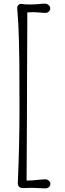

<svg xmlns="http://www.w3.org/2000/svg" viewBox="-20 -936 364 1068"><path d="M250 -908.2Q259.3 -900.4 259.3 -889.4Q259.3 -878.4 250.7 -870.6Q242.2 -862.8 224.1 -864.3Q206.1 -865.7 193.1 -866.9Q180.2 -868.2 170.7 -868.2Q161.1 -868.2 154.1 -867.9Q147 -867.7 138.7 -867.2Q135.3 -867.2 131.8 -867.2Q131.8 -835.4 131.8 -792Q131.3 -730 131.1 -651.9Q130.9 -573.7 130.4 -482.9Q129.9 -392.1 129.9 -296.4Q129.4 -178.7 127.9 68.4Q158.2 68.4 191.4 64.5Q232.9 60.1 239.5 62.3Q246.1 64.5 251 68.4Q260.3 76.2 260.3 86.9Q260.3 97.7 251.5 105.2Q242.7 112.8 225.6 111.8Q174.3 108.9 153.3 108.9Q132.3 108.9 119.1 109.9Q106 110.8 99.9 109.6Q93.8 108.4 88.9 105Q78.1 97.2 79.1 81.1Q88.4 -129.9 88.4 -329.8Q88.4 -529.8 87.6 -590.8Q86.9 -651.9 85.4 -706.1Q82.5 -814 78.4 -853.5Q74.2 -893.1 76.7 -899.2Q79.1 -905.3 83 -909.2Q90.8 -916 104.7 -913.6Q118.7 -911.1 145 -911.1Q171.4 -911.1 190.4 -912.8Q209.5 -914.6 220.5 -915.5Q231.4 -916.5 238.3 -914.3Q245.1 -912.1 250 -908.2Z"/></svg>

Font: Pompiere 
Style: Regular
Weight: 400
Designer: Karolina Lach
Foundry: Sorkin Type Co.
Version: Version 1.002